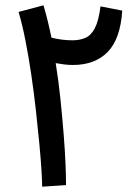

<svg xmlns="http://www.w3.org/2000/svg" viewBox="-20 -699 506 724"><path d="M229 -1 139 5Q139 -13 136.5 -55Q134 -97 128.5 -155.5Q123 -214 115.5 -281.5Q108 -349 98 -417Q88 -485 76 -546Q64 -607 50 -654L144 -679Q152 -652 159.5 -621.5Q167 -591 174 -557Q214 -547 253 -547Q280 -547 301.5 -556Q323 -565 337.5 -592.5Q352 -620 359 -675L441 -659Q434 -552 386 -503Q338 -454 255 -454Q238 -454 222 -456Q206 -458 190 -461Q201 -393 208 -324.5Q215 -256 220 -193.5Q225 -131 227 -81.5Q229 -32 229 -1Z"/></svg>

Font: Noto Sans Arabic UI Cn Md
Style: Regular
Weight: 500
Width: 3
Designer: Monotype Design Team, Nadine Chahine and Nizar Qandah
Foundry: Monotype Imaging Inc.
Version: Version 2.010; ttfautohint (v1.8.4.7-5d5b)